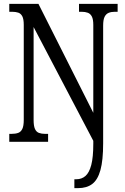

<svg xmlns="http://www.w3.org/2000/svg" viewBox="-20 -734 648 994"><path d="M365 240V194H375Q403 194 422.5 177Q442 160 452.5 120Q463 80 463 10V-5L154 -594V-113Q154 -82 161 -66.5Q168 -51 181.5 -46Q195 -41 213 -41H229V0H28V-41H40Q60 -41 74 -46Q88 -51 95.5 -66.5Q103 -82 103 -113V-605Q103 -635 95.5 -649.5Q88 -664 74.5 -668.5Q61 -673 43 -673H28V-714H179L463 -150V-605Q463 -634 455.5 -648.5Q448 -663 434.5 -668Q421 -673 403 -673H389V-714H589V-673H574Q556 -673 542.5 -667.5Q529 -662 521.5 -647Q514 -632 514 -601V8Q514 96 500 146.5Q486 197 457.5 218.5Q429 240 384 240Z"/></svg>

Font: Noto Serif Khmer ExtraCondensed
Style: Regular
Weight: 400
Width: 2
Designer: Danh Hong and the Monotype Design Team
Foundry: Monotype Imaging Inc.
Version: Version 2.004